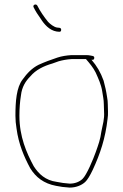

<svg xmlns="http://www.w3.org/2000/svg" viewBox="-20 -873 560 871"><path d="M257.5 -737C257.8 -743 255 -746.3 249 -747L239 -748C225.4 -749.7 206.6 -764.5 198 -774C180.1 -795.8 161.6 -822.8 149 -848C142.5 -858.3 126.1 -850 133 -839C142.4 -820.2 151 -807.2 164 -789C179.8 -763.7 203.5 -735.6 237 -730L248 -729C254 -728.3 257.2 -731 257.5 -737ZM370 -605C386.7 -585.5 402.4 -567.1 414 -544C425.8 -517.3 439.3 -489.7 444 -457C446.5 -437.9 451 -421.9 451 -400C451 -390 451.3 -379.3 452 -368C454.5 -330.3 446 -310 440 -277C434.9 -239.4 426.8 -218.2 414 -182C403.8 -153.2 373.3 -78.7 354 -61C340 -48.2 320.7 -40 296 -40C285.3 -40.7 275.3 -41.7 266 -43L237 -48C186.5 -54.7 155.4 -83.8 133 -119C100.1 -180.1 68 -253.3 68 -348C68 -380.7 70.6 -413.4 75 -440C79.3 -479 96.4 -505.4 118 -527C141.7 -555.5 177.7 -573.5 218 -585L246 -595C264.3 -600.2 283.1 -603.6 305 -605ZM395 -602H397C403 -600.7 406.5 -602.8 407.5 -608.5C408.5 -614.2 406.3 -617.7 401 -619L391 -621C384.3 -622.3 378 -623 372 -623H304C282.1 -621.6 260 -618.3 241 -612C211.2 -602.1 181.9 -591.4 155 -579C125 -564 102.2 -539.9 83 -513C54.4 -476.6 50 -412.4 50 -348C50 -328.7 51.7 -309.3 55 -290C64.4 -219.1 89.2 -161.7 117 -110C142.3 -68.9 178.5 -40.4 234 -30L263 -25C273.7 -23.7 284.7 -22.7 296 -22C324.9 -22 350.1 -32.3 366.5 -47.5C376.2 -56.5 387.7 -75 401 -103C434.3 -174.8 458.1 -245.2 468 -334C471.7 -355.9 469 -377.3 469 -400C469 -410.7 468 -421 466 -431C461.7 -460.8 456.7 -482 450 -507C436.2 -545.5 419.2 -573.8 395 -602Z"/></svg>

Font: HoneyBee
Style: BLn
Weight: 100
Foundry: Cannot Into Space Fonts
Version: Version 0.89